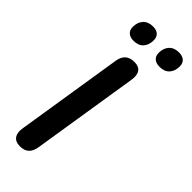

<svg xmlns="http://www.w3.org/2000/svg" viewBox="-295 -942 984 984"><g transform="rotate(45 197.0 -450.5)"><path d="M104 8Q71 8 57 -12Q43 -32 49 -68L141 -649Q146 -681 164 -697Q182 -713 214 -713Q246 -713 259.5 -693.5Q273 -674 267 -637L175 -57Q170 -25 153 -8.5Q136 8 104 8ZM322 -786Q296 -786 282 -798.5Q268 -811 268 -834Q268 -868 287 -888.5Q306 -909 340 -909Q366 -909 380 -896.5Q394 -884 394 -861Q394 -827 375.5 -806.5Q357 -786 322 -786ZM133 -786Q108 -786 94 -798.5Q80 -811 80 -834Q80 -868 99 -888.5Q118 -909 152 -909Q178 -909 191.5 -896.5Q205 -884 205 -861Q205 -827 186.5 -806.5Q168 -786 133 -786Z"/></g></svg>

Font: Nunito ExtraLight
Style: Italic
Weight: 200
Italic angle: -9°
Designer: Vernon Adams
Foundry: Vernon Adams
Version: Version 3.602